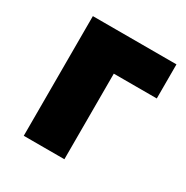

<svg xmlns="http://www.w3.org/2000/svg" viewBox="-153 -788 888 917"><g transform="rotate(30 290.5 -330.0)"><path d="M561 -472H324V0H100V-660H561Z"/></g></svg>

Font: Cairo Black
Style: Regular
Weight: 900
Designer: Mohamed Gaber, Accademia di Belle Arti di Urbino and others
Foundry: Kief Type Foundry, Accademia di Belle Arti di Urbino and others
Version: Version 3.011